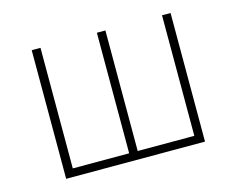

<svg xmlns="http://www.w3.org/2000/svg" viewBox="-79 -643 939 760"><g transform="rotate(-15 390.0 -263.5)"><path d="M105 0V-527H141V-33H372V-527H407V-33H639V-527H674V0Z"/></g></svg>

Font: Source Han Sans SC ExtraLight
Style: Regular
Weight: 250
Designer: Ryoko NISHIZUKA 西塚涼子 (kana, bopomofo & ideographs); Paul D. Hunt (Latin, Greek & Cyrillic); Sandoll Communications 산돌커뮤니
Foundry: Adobe
Version: Version 2.004;hotconv 1.0.118;makeotfexe 2.5.65603